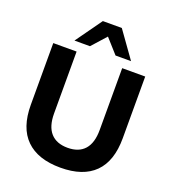

<svg xmlns="http://www.w3.org/2000/svg" viewBox="-166 -1064 1075 1199"><g transform="rotate(20 371.5 -464.5)"><path d="M373 11Q223 11 144.5 -66Q66 -143 66 -295V-705H221V-294Q221 -208 260 -164.5Q299 -121 373 -121Q447 -121 485.5 -164.5Q524 -208 524 -294V-705H677V-295Q677 -143 600 -66Q523 11 373 11ZM185 -765 310 -940H436L561 -765H458L373 -860L288 -765Z"/></g></svg>

Font: Nunito Sans 12pt ExtraLight 12pt ExtraBold
Style: Regular
Weight: 800
Version: Version 3.101;gftools[0.9.27]